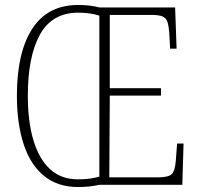

<svg xmlns="http://www.w3.org/2000/svg" viewBox="-20 -744 801 773"><path d="M294 9Q212 9 157 -36Q102 -81 75 -164Q48 -247 48 -359Q48 -533 110 -628.5Q172 -724 295 -724Q343 -724 380 -714H685L691 -548H665L662 -603Q660 -637 654.5 -654.5Q649 -672 634 -678Q619 -684 588 -684H422V-389H628V-359H422L420 -30H615Q659 -30 672 -43.5Q685 -57 688 -99L693 -166H719L714 0H380Q341 9 294 9ZM294 -22Q322 -22 342.5 -25Q363 -28 380 -33V-681Q343 -693 295 -693Q190 -693 141 -605Q92 -517 92 -358Q92 -255 114.5 -179.5Q137 -104 181.5 -63Q226 -22 294 -22Z"/></svg>

Font: Noto Serif Ethiopic Condensed ExtraLight
Style: Regular
Weight: 200
Width: 3
Designer: Monotype Design Team
Foundry: Monotype Imaging Inc.
Version: Version 2.102; ttfautohint (v1.8.4.7-5d5b)